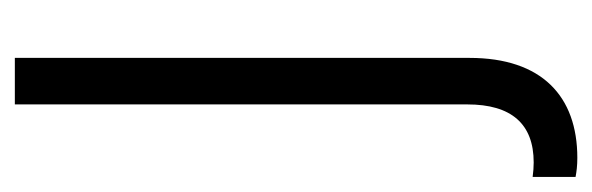

<svg xmlns="http://www.w3.org/2000/svg" viewBox="-331 -295 802 260"><g transform="rotate(-90 70.0 -165.0)"><path d="M-13.7 215.8C69.3 215.8 121.6 168 121.6 69.8V-545.9H58.6V66.9C58.6 126.5 32.2 156.7 -20 156.7C-25.9 156.7 -32.7 156.2 -39.6 155.3V213.4C-32.2 214.8 -24.4 215.8 -13.7 215.8Z"/></g></svg>

Font: Guggenheim Sans Display Light
Style: Regular
Weight: 300
Designer: Modified by Tom Baber under direction of Pentagram Design 2023
Foundry: rsms
Version: Version 1.001;Glyphs 3.1.2 (3151)